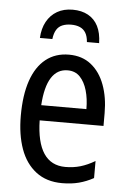

<svg xmlns="http://www.w3.org/2000/svg" viewBox="-54 -781 551 830"><g transform="rotate(5 222.0 -365.5)"><path d="M229 -546Q286 -546 325 -515Q364 -484 384 -430Q404 -376 404 -308V-252H127Q129 -157 161 -109Q193 -61 255 -61Q290 -61 320.5 -70Q351 -79 383 -98V-24Q352 -7 319.5 1.5Q287 10 247 10Q179 10 133.5 -25Q88 -60 66 -121.5Q44 -183 44 -265Q44 -355 65.5 -417.5Q87 -480 128.5 -513Q170 -546 229 -546ZM229 -478Q184 -478 158.5 -438Q133 -398 128 -318H324Q324 -363 313.5 -399Q303 -435 282.5 -456.5Q262 -478 229 -478ZM228 -741Q267 -741 295 -725.5Q323 -710 338 -680.5Q353 -651 354 -607H301Q299 -632 290 -647Q281 -662 265 -669Q249 -676 227 -676Q206 -676 189.5 -669.5Q173 -663 163.5 -647.5Q154 -632 151 -607H97Q99 -648 115.5 -678Q132 -708 160.5 -724.5Q189 -741 228 -741Z"/></g></svg>

Font: Noto Sans Display Condensed
Style: Regular
Weight: 400
Width: 3
Designer: Monotype Design Team
Foundry: Monotype Imaging Inc.
Version: Version 2.003